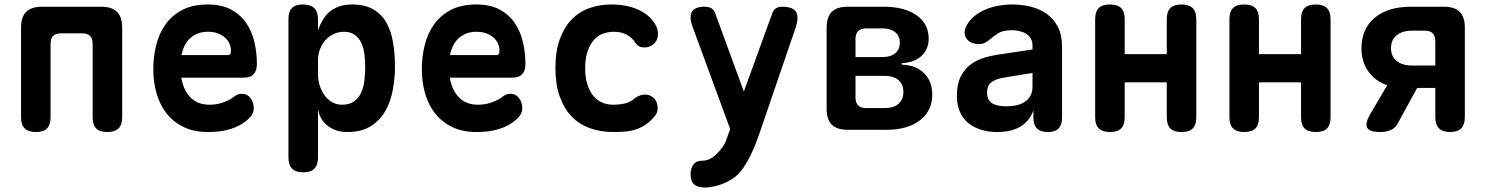

<svg xmlns="http://www.w3.org/2000/svg" viewBox="-20 -580 6640 858"><path d="M141 10Q107 10 90.5 -6Q74 -22 74 -56V-456Q74 -504 97 -527Q120 -550 168 -550H432Q480 -550 503 -527Q526 -504 526 -456V-56Q526 -22 509.5 -6Q493 10 460 10Q426 10 410 -6Q394 -22 394 -56V-384Q394 -408 382.5 -419.5Q371 -431 347 -431H253Q229 -431 217.5 -419.5Q206 -408 206 -384V-56Q206 -22 190 -6Q174 10 141 10Z M1060 -161Q1085 -161 1099.5 -141.5Q1114 -122 1114 -97Q1114 -83 1108 -71Q1102 -59 1085 -44Q1070 -31 1052 -21Q1034 -11 1012 -4Q990 3 964.5 6.5Q939 10 909 10Q848 10 802.5 -11.5Q757 -33 726.5 -70.5Q696 -108 680.5 -159.5Q665 -211 665 -271Q665 -326 678 -378.5Q691 -431 720 -471.5Q749 -512 795.5 -536Q842 -560 909 -560Q970 -560 1011.5 -538Q1053 -516 1079 -479Q1105 -442 1116.5 -393.5Q1128 -345 1128 -293Q1128 -264 1113.5 -248.5Q1099 -233 1071 -233H790Q796 -200 808 -177Q820 -154 836.5 -139.5Q853 -125 873 -118.5Q893 -112 915 -112Q951 -112 980.5 -123.5Q1010 -135 1023 -146Q1033 -154 1041.5 -157.5Q1050 -161 1060 -161ZM791 -334H999Q1005 -334 1008.5 -338Q1012 -342 1012 -354Q1012 -370 1005.5 -385Q999 -400 985.5 -412Q972 -424 953 -431Q934 -438 909 -438Q884 -438 864.5 -430.5Q845 -423 830 -409.5Q815 -396 805.5 -377Q796 -358 791 -334Z M1334 -560Q1367 -560 1384 -544Q1401 -528 1401 -495V-444Q1409 -468 1421.5 -489.5Q1434 -511 1452 -526.5Q1470 -542 1495 -551Q1520 -560 1554 -560Q1611 -560 1648.5 -538Q1686 -516 1707 -478.5Q1728 -441 1736.5 -390Q1745 -339 1745 -281Q1745 -231 1735.5 -179Q1726 -127 1702.5 -85Q1679 -43 1637.5 -16.5Q1596 10 1531 10Q1481 10 1445 -17.5Q1409 -45 1401 -92V124Q1401 157 1385 173.5Q1369 190 1335 190Q1301 190 1285 173.5Q1269 157 1269 124V-495Q1269 -528 1284.5 -544Q1300 -560 1334 -560ZM1517 -438Q1494 -438 1472.5 -428.5Q1451 -419 1435.5 -402Q1420 -385 1410.5 -361.5Q1401 -338 1401 -310V-249Q1401 -223 1408.5 -198.5Q1416 -174 1430 -154.5Q1444 -135 1464 -123.5Q1484 -112 1508 -112Q1542 -112 1562.5 -127Q1583 -142 1594 -166.5Q1605 -191 1608.5 -221Q1612 -251 1612 -280Q1612 -309 1608.5 -337.5Q1605 -366 1594.5 -388.5Q1584 -411 1565 -424.5Q1546 -438 1517 -438Z M2260 -161Q2285 -161 2299.5 -141.5Q2314 -122 2314 -97Q2314 -83 2308 -71Q2302 -59 2285 -44Q2270 -31 2252 -21Q2234 -11 2212 -4Q2190 3 2164.5 6.5Q2139 10 2109 10Q2048 10 2002.5 -11.5Q1957 -33 1926.5 -70.5Q1896 -108 1880.5 -159.5Q1865 -211 1865 -271Q1865 -326 1878 -378.5Q1891 -431 1920 -471.5Q1949 -512 1995.5 -536Q2042 -560 2109 -560Q2170 -560 2211.5 -538Q2253 -516 2279 -479Q2305 -442 2316.5 -393.5Q2328 -345 2328 -293Q2328 -264 2313.5 -248.5Q2299 -233 2271 -233H1990Q1996 -200 2008 -177Q2020 -154 2036.5 -139.5Q2053 -125 2073 -118.5Q2093 -112 2115 -112Q2151 -112 2180.5 -123.5Q2210 -135 2223 -146Q2233 -154 2241.5 -157.5Q2250 -161 2260 -161ZM1991 -334H2199Q2205 -334 2208.5 -338Q2212 -342 2212 -354Q2212 -370 2205.5 -385Q2199 -400 2185.5 -412Q2172 -424 2153 -431Q2134 -438 2109 -438Q2084 -438 2064.5 -430.5Q2045 -423 2030 -409.5Q2015 -396 2005.5 -377Q1996 -358 1991 -334Z M2462 -277Q2462 -352 2482 -406Q2502 -460 2535.5 -494Q2569 -528 2614.5 -544Q2660 -560 2712 -560Q2755 -560 2789 -551.5Q2823 -543 2848.5 -528.5Q2874 -514 2890 -496Q2906 -478 2914 -460Q2925 -432 2917.5 -408.5Q2910 -385 2887 -374Q2870 -366 2850.5 -368.5Q2831 -371 2820 -388Q2806 -411 2781.5 -424.5Q2757 -438 2723 -438Q2698 -438 2674.5 -429.5Q2651 -421 2633.5 -401Q2616 -381 2605.5 -350Q2595 -319 2595 -275Q2595 -234 2605 -202.5Q2615 -171 2632 -151Q2649 -131 2671.5 -121.5Q2694 -112 2720 -112Q2747 -112 2771.5 -117.5Q2796 -123 2816 -140Q2833 -154 2855.5 -157Q2878 -160 2898 -145Q2907 -138 2912 -128Q2917 -118 2918.5 -106Q2920 -94 2917 -82Q2914 -70 2905 -60Q2886 -37 2865 -23Q2844 -9 2821 -1.5Q2798 6 2773 8Q2748 10 2721 10Q2664 10 2616.5 -7Q2569 -24 2535 -59Q2501 -94 2481.5 -148Q2462 -202 2462 -277Z M3233 24 3243 -3 3074 -463Q3070 -474 3068 -484Q3066 -494 3066 -502Q3066 -527 3082 -538.5Q3098 -550 3127 -550Q3149 -550 3160 -542.5Q3171 -535 3176 -521L3304 -171L3431 -520Q3436 -535 3447 -542.5Q3458 -550 3475 -550Q3510 -550 3527 -538Q3544 -526 3544 -500Q3544 -492 3542 -482Q3540 -472 3537 -461L3376 10Q3369 31 3358 59.5Q3347 88 3333 116.5Q3319 145 3301.5 170.5Q3284 196 3264 211Q3230 236 3194 247Q3158 258 3130 258Q3098 258 3082 244Q3066 230 3066 199V197Q3067 170 3079.5 154Q3092 138 3119 138Q3136 138 3149.5 131.5Q3163 125 3175 115Q3188 103 3196.5 93Q3205 83 3212 72.5Q3219 62 3223.5 50.5Q3228 39 3233 24Z M3768 0Q3720 0 3697 -23Q3674 -46 3674 -94V-456Q3674 -504 3697 -527Q3720 -550 3768 -550H3928Q4021 -550 4075.5 -512Q4130 -474 4130 -408Q4130 -359 4097.5 -329.5Q4065 -300 4010 -298V-291Q4073 -289 4109.5 -253Q4146 -217 4146 -157Q4146 -85 4091 -42.5Q4036 0 3942 0ZM3803 -241V-144Q3803 -121 3815 -109Q3827 -97 3850 -97H3932Q3973 -97 3995 -116Q4017 -135 4017 -169Q4017 -203 3995 -222Q3973 -241 3932 -241ZM3850 -453Q3827 -453 3815 -441Q3803 -429 3803 -406V-325H3925Q3960 -325 3980.5 -342Q4001 -359 4001 -389Q4001 -419 3980.5 -436Q3960 -453 3925 -453Z M4594 -359V-376Q4594 -394 4586.5 -407.5Q4579 -421 4566 -429Q4553 -437 4536 -441Q4519 -445 4501 -445Q4480 -445 4462.5 -440.5Q4445 -436 4433 -426Q4422 -419 4413 -411.5Q4404 -404 4395.5 -397.5Q4387 -391 4378 -387Q4369 -383 4357 -383Q4315 -383 4298.5 -408.5Q4282 -434 4299 -465Q4313 -491 4335 -508.5Q4357 -526 4384 -537.5Q4411 -549 4441.5 -554.5Q4472 -560 4502 -560Q4548 -560 4588.5 -549.5Q4629 -539 4659.5 -516.5Q4690 -494 4708 -458.5Q4726 -423 4726 -372V-54Q4726 -22 4710.5 -6Q4695 10 4662.5 10Q4630 10 4614 -6Q4598 -22 4598 -55V-87Q4592 -68 4579 -50Q4566 -32 4546.5 -18.5Q4527 -5 4499.5 2.5Q4472 10 4436 10Q4397 10 4363.5 -0.5Q4330 -11 4306 -31Q4282 -51 4269 -81.5Q4256 -112 4256 -152Q4256 -203 4272.5 -236.5Q4289 -270 4316.5 -291Q4344 -312 4380 -322.5Q4416 -333 4455 -338ZM4594 -254 4471 -234Q4435 -229 4413 -214.5Q4391 -200 4391 -166Q4391 -147 4398 -135Q4405 -123 4417 -116.5Q4429 -110 4445 -107.5Q4461 -105 4480 -105Q4502 -105 4522.5 -109.5Q4543 -114 4559 -124.5Q4575 -135 4584.5 -151.5Q4594 -168 4594 -192Z M4940 10Q4907 10 4890.5 -6Q4874 -22 4874 -56V-494Q4874 -528 4890 -544Q4906 -560 4940 -560Q4974 -560 4990 -544Q5006 -528 5006 -494V-338H5194V-494Q5194 -528 5210 -544Q5226 -560 5260 -560Q5293 -560 5309.5 -544Q5326 -528 5326 -494V-56Q5326 -22 5310 -6Q5294 10 5260 10Q5226 10 5210 -6Q5194 -22 5194 -56V-212H5006V-56Q5006 -22 4990 -6Q4974 10 4940 10Z M5540 10Q5507 10 5490.5 -6Q5474 -22 5474 -56V-494Q5474 -528 5490 -544Q5506 -560 5540 -560Q5574 -560 5590 -544Q5606 -528 5606 -494V-338H5794V-494Q5794 -528 5810 -544Q5826 -560 5860 -560Q5893 -560 5909.5 -544Q5926 -528 5926 -494V-56Q5926 -22 5910 -6Q5894 10 5860 10Q5826 10 5810 -6Q5794 -22 5794 -56V-212H5606V-56Q5606 -22 5590 -6Q5574 10 5540 10Z M6148 10Q6101 10 6090 -8.5Q6079 -27 6102 -68L6179 -199Q6126 -217 6095 -260.5Q6064 -304 6064 -363Q6064 -451 6123 -500.5Q6182 -550 6285 -550H6432Q6480 -550 6503 -527Q6526 -504 6526 -456V-56Q6526 -23 6510 -6.5Q6494 10 6460 10Q6427 10 6410.5 -6.5Q6394 -23 6394 -56V-187H6313L6227 -30Q6215 -7 6194 1.5Q6173 10 6148 10ZM6394 -396Q6394 -419 6382.5 -431Q6371 -443 6347 -443H6291Q6247 -443 6221.5 -422.5Q6196 -402 6196 -365Q6196 -328 6221.5 -307.5Q6247 -287 6291 -287H6394Z"/></svg>

Font: Maple Mono Normal NL
Style: Bold
Weight: 700
Monospace: yes
Designer: subframe7536
Version: Version 7.000